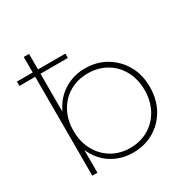

<svg xmlns="http://www.w3.org/2000/svg" viewBox="-168 -889 1015 1039"><g transform="rotate(-30 339.5 -369.5)"><path d="M373 3Q303 3 247 -29.5Q191 -62 159 -122Q153 -132 149 -142V0H117V-618H18V-645H117V-742H150V-645H321V-618H150V-381Q154 -390 159 -398Q191 -457 247 -490Q303 -523 373 -523Q445 -523 502.5 -489Q560 -455 593.5 -396.5Q627 -338 627 -260Q627 -183 593.5 -123.5Q560 -64 502.5 -30.5Q445 3 373 3ZM372 -27Q435 -27 485.5 -56.5Q536 -86 565 -139Q594 -192 594 -260Q594 -329 565 -381.5Q536 -434 485.5 -463Q435 -492 372 -492Q308 -492 258 -463Q208 -434 179 -381.5Q150 -329 150 -260Q150 -192 179 -139Q208 -86 258 -56.5Q308 -27 372 -27Z"/></g></svg>

Font: Montserrat Thin ExtraLight
Style: Regular
Weight: 250
Version: Version 9.000